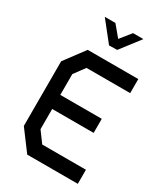

<svg xmlns="http://www.w3.org/2000/svg" viewBox="-221 -1013 969 1111"><g transform="rotate(30 264.0 -457.5)"><path d="M150 0 50 -134V-566L150 -700H488V-606H196L143 -534V-395H420V-301H143V-166L196 -94H488V0ZM211 -915 271 -843 329 -915H398L298 -785L244 -784L140 -915Z"/></g></svg>

Font: Turret Road
Style: Bold
Weight: 700
Designer: Noponies
Foundry: Noponies
Version: Version 1.001; ttfautohint (v1.8)